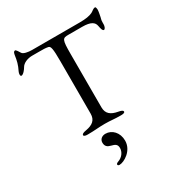

<svg xmlns="http://www.w3.org/2000/svg" viewBox="-225 -824 1119 1229"><g transform="rotate(-30 335.0 -209.5)"><path d="M34 -533C49 -533 69 -560 75 -571C89 -597 125 -610 157 -610H204C238 -610 256 -610 275 -606C291 -603 296 -581 296 -490V-102C296 -54 268 -33 218 -24C195 -20 185 -15 185 -6C185 2 197 5 214 5C268 5 292 0 342 0C388 0 405 5 459 5C476 5 488 2 488 -6C488 -15 478 -20 455 -24C405 -33 376 -54 376 -102V-495C376 -605 381 -610 426 -610H527C591 -610 614 -592 619 -564C624 -538 628 -523 638 -523C648 -523 654 -543 654 -555V-567C654 -593 658 -589 664 -626C665 -632 668 -647 668 -654C668 -664 665 -677 661 -677C645 -677 638 -665 622 -657C600 -647 573 -642 527 -642H175C147 -642 113 -648 105 -662C99 -673 85 -694 80 -694C75 -694 66 -693 63 -671C57 -629 51 -604 32 -566C29 -560 27 -552 27 -546C27 -539 29 -533 34 -533ZM268 97C268 124 282 135 306 141C334 148 349 155 349 183C349 210 330 241 294 253C285 256 280 261 280 266C280 271 285 275 293 275C327 275 401 232 401 158C401 98 361 57 313 57C286 57 268 74 268 97Z"/></g></svg>

Font: EB Garamond
Style: Regular
Weight: 400
Designer: Georg Duffner and Octavio Pardo
Foundry: Georg Duffner
Version: Version 1.000;PS 001.000;hotconv 1.0.88;makeotf.lib2.5.64775